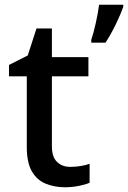

<svg xmlns="http://www.w3.org/2000/svg" viewBox="-20 -780 540 810"><path d="M277 -76Q298 -76 320 -79.5Q342 -83 358 -89V-9Q340 -1 311.5 4.5Q283 10 254 10Q210 10 173 -5Q136 -20 114.5 -57Q93 -94 93 -160V-458H18V-506L97 -546L134 -660H199V-539H353V-458H199V-162Q199 -118 220.5 -97Q242 -76 277 -76ZM500 -751Q490 -722 469 -678.5Q448 -635 425 -600H365V-612Q375 -641 384.5 -684.5Q394 -728 398 -760H500Z"/></svg>

Font: Noto Sans Gurmukhi Medium
Style: Regular
Weight: 500
Designer: Jelle Bosma - Monotype Design Team
Foundry: Monotype Imaging Inc.
Version: Version 2.004; ttfautohint (v1.8.4.7-5d5b)